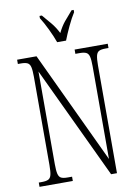

<svg xmlns="http://www.w3.org/2000/svg" viewBox="-100 -997 768 1062"><g transform="rotate(-10 284.5 -465.5)"><path d="M34 0V-24H51Q75 -24 87.5 -30Q100 -36 104.5 -54Q109 -72 109 -109V-606Q109 -642 104.5 -660Q100 -678 87.5 -684Q75 -690 52 -690H34V-714H143L439 -85V-606Q439 -642 434.5 -660Q430 -678 417.5 -684Q405 -690 382 -690H357V-714H543V-690H526Q502 -690 490 -684Q478 -678 473.5 -660Q469 -642 469 -605V0H436L139 -629V-109Q139 -72 143.5 -54Q148 -36 160 -30Q172 -24 196 -24H221V0ZM269 -771Q257 -805 236.5 -847.5Q216 -890 198 -918V-931H211Q236 -902 256.5 -877.5Q277 -853 295 -818Q312 -853 332 -877.5Q352 -902 378 -931H390V-918Q372 -890 352 -847.5Q332 -805 319 -771Z"/></g></svg>

Font: Noto Serif Hebrew ExtraCondensed ExtraLight
Style: Regular
Weight: 200
Width: 2
Designer: Monotype Design Team
Foundry: Monotype Imaging Inc.
Version: Version 2.004; ttfautohint (v1.8.4.7-5d5b)